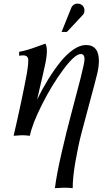

<svg xmlns="http://www.w3.org/2000/svg" viewBox="-20 -734 584 1038"><path d="M225.1 -498Q233.4 -486.3 233.4 -459Q233.4 -429.7 224.6 -388.2Q218.8 -360.8 211.7 -329.6Q204.6 -298.3 195.3 -259.3Q186 -220.2 180.7 -196.3Q208.5 -252.9 239.3 -303Q270 -353 304.4 -396.5Q338.9 -439.9 375.5 -465.3Q412.1 -490.7 444.3 -490.7Q514.6 -490.7 514.6 -404.8Q514.6 -372.1 505.4 -335Q493.7 -286.6 465.6 -183.6Q437.5 -80.6 420.2 -13.4Q402.8 53.7 387.9 138.9Q373 224.1 373 283.2Q353 280.8 326.7 280.8L276.9 283.2Q285.6 211.9 312.5 94.2Q339.4 -23.4 366.5 -123.8Q393.6 -224.1 415.3 -309.8Q437 -395.5 437 -414.1Q437 -441.9 416.5 -441.9Q384.8 -441.9 322.5 -358.4Q260.3 -274.9 207 -168.9Q153.8 -63 141.6 0Q115.7 -2.9 98.1 -2.9L53.7 0Q98.1 -190.9 125 -335.9Q132.8 -378.9 132.8 -407.7Q132.8 -434.6 106 -434.6Q91.8 -434.6 83 -432.6L84 -454.1Q108.4 -458.5 130.6 -465.1Q152.8 -471.7 182.9 -482.9Q212.9 -494.1 225.1 -498ZM341.8 -561.5H313L365.2 -691.4Q368.2 -698.7 373.5 -704.1Q383.8 -714.4 399.4 -714.4Q415.5 -714.4 426 -704.1Q436.5 -693.8 436.5 -678.2Q436.5 -662.1 428.2 -653.8Z"/></svg>

Font: Flanker
Style: Italic
Weight: 400
Italic angle: -12°
Designer: Flanker
Version: Version 2.027